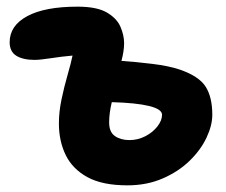

<svg xmlns="http://www.w3.org/2000/svg" viewBox="-20 -545 679 577"><path d="M363 12Q288 12 243 -12.5Q198 -37 177.5 -79Q157 -121 157 -174Q157 -209 165 -247Q173 -285 183 -319.5Q193 -354 198 -378Q165 -375 132.5 -370Q100 -365 84 -365Q49 -365 29 -377.5Q9 -390 9 -418Q9 -468 62 -496.5Q115 -525 213 -525Q271 -525 301 -507.5Q331 -490 342 -464.5Q353 -439 353 -415Q353 -404 351 -390.5Q349 -377 345 -362Q389 -359 438 -353Q487 -347 520 -336Q578 -316 598 -284.5Q618 -253 618 -200Q618 -168 600.5 -131Q583 -94 549.5 -61.5Q516 -29 468.5 -8.5Q421 12 363 12ZM308 -177Q308 -148 325.5 -136Q343 -124 369 -124Q394 -124 416.5 -135.5Q439 -147 453 -165Q467 -183 467 -200Q467 -217 428 -226.5Q389 -236 316 -238Q312 -222 310 -206.5Q308 -191 308 -177Z"/></svg>

Font: Shantell Sans Normal
Style: Bold
Weight: 700
Designer: Stephen Nixon, Anya Danilova, Shantell Martin
Foundry: Arrow Type
Version: Version 1.009;[a7da0bfa3]